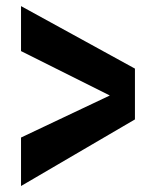

<svg xmlns="http://www.w3.org/2000/svg" viewBox="-20 -622 498 642"><path d="M50.3 -162.1 347.2 -302.7 50.3 -451.2V-601.6L431.2 -392.6V-222.7L50.3 0Z"/></svg>

Font: Paytone One
Style: Regular
Weight: 400
Designer: vernon adams
Foundry: vernon adams
Version: 1.000